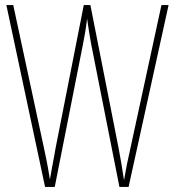

<svg xmlns="http://www.w3.org/2000/svg" viewBox="-20 -734 687 754"><path d="M642 -714 485 0H449L338 -561Q333 -588 330 -607.5Q327 -627 322 -661Q318 -627 314.5 -607.5Q311 -588 306 -561L195 0H157L5 -714H32L153 -151Q163 -105 168.5 -74Q174 -43 176 -29Q180 -52 184.5 -77Q189 -102 193 -122.5Q197 -143 198 -151L309 -714H335L446 -151Q453 -115 457 -89.5Q461 -64 467 -26Q473 -61 479 -91Q485 -121 492 -151L614 -714Z"/></svg>

Font: Noto Sans ExtraCondensed Thin
Style: Regular
Weight: 100
Width: 2
Designer: Monotype Design Team
Foundry: Monotype Imaging Inc.
Version: Version 2.013; ttfautohint (v1.8.4.7-5d5b)